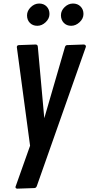

<svg xmlns="http://www.w3.org/2000/svg" viewBox="-20 -846 514 1103"><path d="M473.6 -577.6 191.9 221.7Q188 233.9 177.7 234.4L79.6 237.8Q68.8 237.3 68.8 228L152.8 -8.8L76.7 -575.2Q76.7 -586.4 88.9 -586.9L185.1 -590.3Q196.3 -589.8 197.3 -577.6L234.4 -167L353 -575.2Q356 -586.4 365.7 -586.9L461.4 -590.3Q473.6 -589.4 473.6 -577.6ZM194.3 -697.8Q168 -697.8 151.6 -714.6Q135.3 -731.4 135.3 -757.6Q135.3 -783.7 156.7 -804.7Q178.2 -825.7 204.8 -825.7Q231.4 -825.7 247.8 -808.8Q264.2 -792 264.2 -765.6Q264.2 -739.3 242.4 -718.5Q220.7 -697.8 194.3 -697.8ZM388.9 -697.8Q362.8 -697.8 346.4 -714.8Q330.1 -731.9 330.1 -758.3Q330.1 -784.7 351.3 -805.2Q372.6 -825.7 399.2 -825.7Q425.8 -825.7 442.6 -808.8Q459.5 -792 459.5 -765.6Q459.5 -739.3 437.3 -718.5Q415 -697.8 388.9 -697.8Z"/></svg>

Font: Contrail One
Style: Regular
Weight: 400
Designer: Riccardo De Franceschi
Foundry: Sorkin Type Co.
Version: Version 1.003